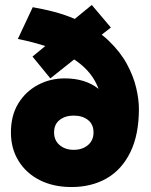

<svg xmlns="http://www.w3.org/2000/svg" viewBox="-20 -740 608 774"><path d="M268 14Q196 14 141 -13.5Q86 -41 55 -91Q24 -141 24 -206Q24 -274 53.5 -322.5Q83 -371 132.5 -397.5Q182 -424 241 -424Q324 -424 377 -382Q430 -340 439 -272H396Q396 -353 363 -413Q330 -473 255 -515Q180 -557 52 -583L112 -711L127 -708Q228 -690 299.5 -655.5Q371 -621 418 -576Q465 -531 491.5 -482Q518 -433 529 -386Q540 -339 540 -301Q540 -197 505.5 -126.5Q471 -56 410 -21Q349 14 268 14ZM277 -136Q312 -136 334.5 -155Q357 -174 357 -206Q357 -239 334.5 -256.5Q312 -274 277 -274Q243 -274 220.5 -256.5Q198 -239 198 -206Q198 -174 220.5 -155Q243 -136 277 -136ZM183 -424 111 -512 212 -595 266 -651 350 -720 427 -629 359 -576 301 -518Z"/></svg>

Font: Gabarito Black
Style: Regular
Weight: 900
Designer: Leandro Assis / Alvaro Franca / Felipe Casaprima
Foundry: Naipe Foundry
Version: Version 1.000